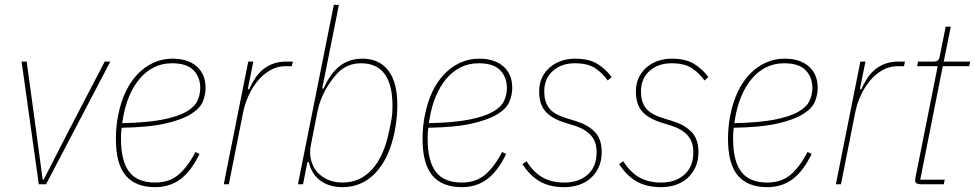

<svg xmlns="http://www.w3.org/2000/svg" viewBox="-20 -760 4022 792"><path d="M140 0 69 -506H90L126 -243L156 -19H160L275 -243L412 -506H435L170 0Z M620 12Q539 12 498.5 -36Q458 -84 458 -187Q458 -213 460.5 -238.5Q463 -264 468 -287Q478 -338 498 -380.5Q518 -423 547 -453.5Q576 -484 612.5 -501Q649 -518 692 -518Q755 -518 791.5 -486Q828 -454 828 -397Q828 -370 817 -342Q806 -314 769.5 -290.5Q733 -267 664.5 -251Q596 -235 482 -233Q480 -222 479.5 -209.5Q479 -197 479 -189Q479 -95 513 -51Q547 -7 620 -7Q679 -7 717.5 -40.5Q756 -74 786 -133L803 -125Q768 -53 724 -20.5Q680 12 620 12ZM690 -499Q648 -499 614.5 -482Q581 -465 555.5 -434.5Q530 -404 512.5 -362Q495 -320 487 -270L484 -252Q584 -254 647 -266Q710 -278 745.5 -297.5Q781 -317 793.5 -342.5Q806 -368 806 -397Q806 -442 778 -470.5Q750 -499 690 -499Z M903 0 1004 -506H1025L1002 -392H1008Q1019 -417 1033 -438Q1047 -459 1065.5 -474Q1084 -489 1107.5 -497.5Q1131 -506 1162 -506H1188L1184 -487H1158Q1124 -487 1095 -470.5Q1066 -454 1043.5 -427Q1021 -400 1005 -365Q989 -330 982 -292L924 0Z M1357 -740H1378L1309 -395H1315Q1343 -458 1382 -488Q1421 -518 1475 -518Q1544 -518 1581.5 -469.5Q1619 -421 1619 -327Q1619 -273 1608 -218Q1586 -108 1530 -48Q1474 12 1393 12Q1338 12 1301.5 -15Q1265 -42 1254 -91H1248L1230 0H1209ZM1393 -7Q1466 -7 1515.5 -62Q1565 -117 1586 -223L1593 -258Q1599 -286 1599 -323Q1599 -499 1469 -499Q1412 -499 1373 -459Q1345 -430 1321.5 -387.5Q1298 -345 1289 -297L1262 -160Q1256 -128 1263 -100Q1270 -72 1287.5 -51.5Q1305 -31 1332 -19Q1359 -7 1393 -7Z M1885 12Q1804 12 1763.5 -36Q1723 -84 1723 -187Q1723 -213 1725.5 -238.5Q1728 -264 1733 -287Q1743 -338 1763 -380.5Q1783 -423 1812 -453.5Q1841 -484 1877.5 -501Q1914 -518 1957 -518Q2020 -518 2056.5 -486Q2093 -454 2093 -397Q2093 -370 2082 -342Q2071 -314 2034.5 -290.5Q1998 -267 1929.5 -251Q1861 -235 1747 -233Q1745 -222 1744.5 -209.5Q1744 -197 1744 -189Q1744 -95 1778 -51Q1812 -7 1885 -7Q1944 -7 1982.5 -40.5Q2021 -74 2051 -133L2068 -125Q2033 -53 1989 -20.5Q1945 12 1885 12ZM1955 -499Q1913 -499 1879.5 -482Q1846 -465 1820.5 -434.5Q1795 -404 1777.5 -362Q1760 -320 1752 -270L1749 -252Q1849 -254 1912 -266Q1975 -278 2010.5 -297.5Q2046 -317 2058.5 -342.5Q2071 -368 2071 -397Q2071 -442 2043 -470.5Q2015 -499 1955 -499Z M2308 12Q2248 12 2207 -11.5Q2166 -35 2135 -83L2152 -95Q2181 -49 2218.5 -28Q2256 -7 2308 -7Q2367 -7 2404 -39.5Q2441 -72 2441 -132Q2441 -175 2418 -201Q2395 -227 2352 -241L2307 -255Q2254 -272 2229 -301.5Q2204 -331 2204 -382Q2204 -415 2216 -440Q2228 -465 2248.5 -482.5Q2269 -500 2295.5 -509Q2322 -518 2352 -518Q2410 -518 2445 -496Q2480 -474 2503 -442L2487 -428Q2466 -458 2435.5 -478.5Q2405 -499 2351 -499Q2296 -499 2260.5 -467.5Q2225 -436 2225 -382Q2225 -342 2243.5 -316Q2262 -290 2312 -274L2357 -260Q2405 -245 2433.5 -216Q2462 -187 2462 -133Q2462 -97 2449.5 -70Q2437 -43 2416 -24.5Q2395 -6 2367 3Q2339 12 2308 12Z M2707 12Q2647 12 2606 -11.5Q2565 -35 2534 -83L2551 -95Q2580 -49 2617.5 -28Q2655 -7 2707 -7Q2766 -7 2803 -39.5Q2840 -72 2840 -132Q2840 -175 2817 -201Q2794 -227 2751 -241L2706 -255Q2653 -272 2628 -301.5Q2603 -331 2603 -382Q2603 -415 2615 -440Q2627 -465 2647.5 -482.5Q2668 -500 2694.5 -509Q2721 -518 2751 -518Q2809 -518 2844 -496Q2879 -474 2902 -442L2886 -428Q2865 -458 2834.5 -478.5Q2804 -499 2750 -499Q2695 -499 2659.5 -467.5Q2624 -436 2624 -382Q2624 -342 2642.5 -316Q2661 -290 2711 -274L2756 -260Q2804 -245 2832.5 -216Q2861 -187 2861 -133Q2861 -97 2848.5 -70Q2836 -43 2815 -24.5Q2794 -6 2766 3Q2738 12 2707 12Z M3145 12Q3064 12 3023.5 -36Q2983 -84 2983 -187Q2983 -213 2985.5 -238.5Q2988 -264 2993 -287Q3003 -338 3023 -380.5Q3043 -423 3072 -453.5Q3101 -484 3137.5 -501Q3174 -518 3217 -518Q3280 -518 3316.5 -486Q3353 -454 3353 -397Q3353 -370 3342 -342Q3331 -314 3294.5 -290.5Q3258 -267 3189.5 -251Q3121 -235 3007 -233Q3005 -222 3004.5 -209.5Q3004 -197 3004 -189Q3004 -95 3038 -51Q3072 -7 3145 -7Q3204 -7 3242.5 -40.5Q3281 -74 3311 -133L3328 -125Q3293 -53 3249 -20.5Q3205 12 3145 12ZM3215 -499Q3173 -499 3139.5 -482Q3106 -465 3080.5 -434.5Q3055 -404 3037.5 -362Q3020 -320 3012 -270L3009 -252Q3109 -254 3172 -266Q3235 -278 3270.5 -297.5Q3306 -317 3318.5 -342.5Q3331 -368 3331 -397Q3331 -442 3303 -470.5Q3275 -499 3215 -499Z M3428 0 3529 -506H3550L3527 -392H3533Q3544 -417 3558 -438Q3572 -459 3590.5 -474Q3609 -489 3632.5 -497.5Q3656 -506 3687 -506H3713L3709 -487H3683Q3649 -487 3620 -470.5Q3591 -454 3568.5 -427Q3546 -400 3530 -365Q3514 -330 3507 -292L3449 0Z M3778 0Q3768 0 3761.5 -3.5Q3755 -7 3755 -15Q3755 -21 3757 -31L3848 -487H3763L3767 -506H3831Q3844 -506 3849.5 -511.5Q3855 -517 3857 -531L3881 -650H3902L3873 -506H3982L3978 -487H3869L3776 -19H3877L3873 0Z"/></svg>

Font: IBM Plex Sans Cond Thin
Style: Italic
Weight: 100
Width: 3
Italic angle: -11°
Designer: Mike Abbink, Paul van der Laan, Pieter van Rosmalen
Foundry: Bold Monday
Version: Version 1.3